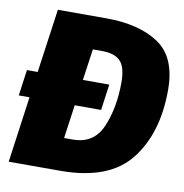

<svg xmlns="http://www.w3.org/2000/svg" viewBox="-79 -771 810 845"><g transform="rotate(10 326.5 -348.0)"><path d="M651 -432Q651 -239 557 -119.5Q463 0 246 0H15L56 -295H8L24 -411H72L112 -696H329Q475 -696 563 -637.5Q651 -579 651 -432ZM443 -430Q443 -498 417 -524.5Q391 -551 336 -551H294L274 -411H392L376 -295H258L237 -145H276Q370 -145 406.5 -230.5Q443 -316 443 -430Z"/></g></svg>

Font: Fira Sans Black
Style: Italic
Weight: 900
Italic angle: -8°
Designer: Carrois Corporate & Edenspiekermann AG
Foundry: Carrois Corporate GbR & Edenspiekermann AG
Version: Version 4.203